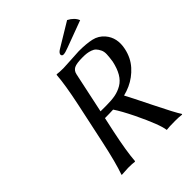

<svg xmlns="http://www.w3.org/2000/svg" viewBox="-231 -941 1066 1066"><g transform="rotate(-45 302.0 -408.5)"><path d="M486.3 -819.8Q524.9 -799.8 537.1 -768.1L380.9 -710Q350.1 -697.8 336.4 -698.2Q330.1 -698.2 326.7 -702.6Q323.2 -707 324.7 -712.9Q327.1 -723.6 344.2 -733.9ZM402.3 -612.8Q352.1 -612.8 333.5 -602.8Q314.9 -592.8 310.1 -568.8L259.3 -330.1H307.1Q346.7 -330.1 375.5 -335.7Q404.3 -341.3 430.7 -356.7Q457 -372.1 474.9 -402.3Q492.7 -432.6 502.4 -478Q506.8 -507.3 507.8 -528.8Q508.8 -550.3 501.2 -565.4Q493.7 -580.6 484.9 -589.8Q476.1 -599.1 461.2 -604.2Q446.3 -609.4 432.9 -611.1Q419.4 -612.8 402.3 -612.8ZM250 -286.1 231.4 -200.2Q204.1 -70.8 199.2 0L196.3 2.9Q179.7 0 146 0L93.3 2.9L92.8 0Q117.2 -67.9 145.5 -200.2L197.8 -444.8Q225.1 -574.2 230 -645L232.9 -647.9Q249.5 -645 283.2 -645Q298.8 -645 348.4 -648.4Q397.9 -651.9 409.7 -651.9Q469.2 -651.9 508.3 -643.1Q547.4 -634.3 573.2 -604Q615.7 -554.2 599.6 -479Q587.4 -421.4 551 -380.9Q514.6 -340.3 465.8 -317.9Q440.9 -306.6 413.6 -299.8Q429.2 -271.5 488.3 -151.9Q547.4 -32.2 568.8 0L566.4 2.9Q546.9 0 515.1 0Q466.3 0 446.3 2.9Q440.9 -43.9 377.4 -175.8Q341.3 -249.5 315.4 -287.6Q286.6 -286.1 250 -286.1Z"/></g></svg>

Font: Linux Biolinum
Style: Italic
Weight: 400
Italic angle: -12°
Designer: Philipp H. Poll
Foundry: Philipp H. Poll
Version: Version 1.1.3 ; ttfautohint (v0.9)